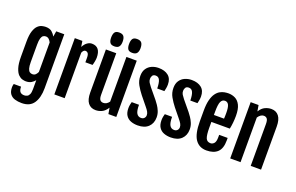

<svg xmlns="http://www.w3.org/2000/svg" viewBox="-124 -1421 3325 2156"><g transform="rotate(20 1538.0 -343.0)"><path d="M162.6 45.9Q162.6 88.9 179 107.2Q195.3 125.5 228.5 125.5Q247.1 125.5 262.9 117.4Q278.8 109.4 288.6 87.9Q298.3 66.4 298.3 25.4V-80.6Q281.7 -59.6 255.9 -43.9Q230 -28.3 190.9 -28.3Q173.8 -28.3 149.7 -34.7Q125.5 -41 101.8 -64.2Q78.1 -87.4 62.3 -136.7Q46.4 -186 46.4 -271.5V-448.2Q46.4 -530.3 62.3 -577.1Q78.1 -624 101.8 -646Q125.5 -668 150.6 -673.8Q175.8 -679.7 193.8 -679.7Q243.2 -679.7 269.8 -656.5Q296.4 -633.3 310.1 -606.4L321.3 -672.9H417.5V-27.3Q417.5 85 373 151.1Q328.6 217.3 230 217.3Q185.5 217.3 148.9 206.3Q112.3 195.3 90.6 166.5Q68.8 137.7 68.8 85Q68.8 68.4 75.2 45.9ZM232.9 -128.9Q257.3 -128.9 272 -144Q286.6 -159.2 294.4 -177.7V-530.3Q285.2 -550.3 269.8 -564.9Q254.4 -579.6 232.4 -579.6Q214.4 -579.6 200.4 -570.1Q186.5 -560.5 178.5 -534.4Q170.4 -508.3 170.4 -458V-252Q170.4 -202.1 178.5 -175.5Q186.5 -148.9 200.7 -138.9Q214.8 -128.9 232.9 -128.9Z M543.5 -672.4H633.8L644.5 -604Q664.6 -642.1 691.4 -661.1Q718.3 -680.2 746.1 -680.2Q850.1 -680.2 850.1 -549.3Q850.1 -532.7 845.2 -505.6Q840.3 -478.5 833.5 -458H747.6V-510.3Q747.6 -550.8 735.4 -565.2Q723.1 -579.6 705.1 -579.6Q682.1 -579.6 667 -543.5V0H543.5Z M915 -672.4H1038.6V-177.7Q1038.6 -133.3 1052.2 -116Q1065.9 -98.6 1092.3 -98.6Q1131.3 -98.6 1160.2 -138.2V-672.4H1283.7V0H1189.5L1177.2 -71.8H1176.8Q1147.9 -25.9 1111.6 -9Q1075.2 7.8 1038.1 7.8Q979.5 7.8 947.3 -33.4Q915 -74.7 915 -157.2ZM991.2 -737.3Q953.1 -737.3 938.7 -758.1Q924.3 -778.8 924.3 -817.9Q924.3 -859.9 938.5 -881.3Q952.6 -902.8 991.2 -902.8Q1031.2 -902.8 1046.6 -881.8Q1062 -860.8 1062 -817.9Q1062 -780.3 1046.6 -758.8Q1031.2 -737.3 991.2 -737.3ZM1204.6 -737.3Q1166.5 -737.3 1152.3 -758.1Q1138.2 -778.8 1138.2 -817.9Q1138.2 -859.9 1152.1 -881.3Q1166 -902.8 1204.6 -902.8Q1244.6 -902.8 1260.3 -881.8Q1275.9 -860.8 1275.9 -817.9Q1275.9 -780.3 1260.3 -758.8Q1244.6 -737.3 1204.6 -737.3Z M1377.4 -140.6Q1377.4 -162.6 1381.6 -183.1Q1385.7 -203.6 1389.6 -215.8H1476.6Q1476.6 -142.6 1494.9 -113.5Q1513.2 -84.5 1547.4 -84.5Q1571.8 -84.5 1585.4 -99.4Q1599.1 -114.3 1599.1 -134.8Q1599.1 -156.2 1587.6 -176.3Q1576.2 -196.3 1556.2 -220.2L1469.7 -326.7Q1434.6 -371.1 1407 -419.7Q1379.4 -468.3 1379.4 -526.9Q1379.4 -579.1 1402.3 -613Q1425.3 -647 1462.9 -663.6Q1500.5 -680.2 1544.4 -680.2Q1617.2 -680.2 1660.6 -645.3Q1704.1 -610.4 1704.1 -540.5Q1704.1 -517.6 1700 -495.4Q1695.8 -473.1 1691.9 -457.5H1606.4Q1605.5 -523.9 1590.8 -556.2Q1576.2 -588.4 1542.5 -588.4Q1514.2 -588.4 1503.4 -570.8Q1492.7 -553.2 1492.7 -531.7Q1492.7 -508.3 1504.4 -489.5Q1516.1 -470.7 1534.7 -447.3L1632.3 -329.1Q1646.5 -311.5 1665 -284.4Q1683.6 -257.3 1697.5 -223.4Q1711.4 -189.5 1711.4 -149.9Q1711.4 -79.1 1667 -35.9Q1622.6 7.3 1540 7.3Q1495.1 7.3 1458 -6.6Q1420.9 -20.5 1399.2 -53Q1377.4 -85.4 1377.4 -140.6Z M1772.9 -140.6Q1772.9 -162.6 1777.1 -183.1Q1781.2 -203.6 1785.2 -215.8H1872.1Q1872.1 -142.6 1890.4 -113.5Q1908.7 -84.5 1942.9 -84.5Q1967.3 -84.5 1981 -99.4Q1994.6 -114.3 1994.6 -134.8Q1994.6 -156.2 1983.2 -176.3Q1971.7 -196.3 1951.7 -220.2L1865.2 -326.7Q1830.1 -371.1 1802.5 -419.7Q1774.9 -468.3 1774.9 -526.9Q1774.9 -579.1 1797.9 -613Q1820.8 -647 1858.4 -663.6Q1896 -680.2 1939.9 -680.2Q2012.7 -680.2 2056.2 -645.3Q2099.6 -610.4 2099.6 -540.5Q2099.6 -517.6 2095.5 -495.4Q2091.3 -473.1 2087.4 -457.5H2002Q2001 -523.9 1986.3 -556.2Q1971.7 -588.4 1938 -588.4Q1909.7 -588.4 1898.9 -570.8Q1888.2 -553.2 1888.2 -531.7Q1888.2 -508.3 1899.9 -489.5Q1911.6 -470.7 1930.2 -447.3L2027.8 -329.1Q2042 -311.5 2060.5 -284.4Q2079.1 -257.3 2093 -223.4Q2106.9 -189.5 2106.9 -149.9Q2106.9 -79.1 2062.5 -35.9Q2018.1 7.3 1935.5 7.3Q1890.6 7.3 1853.5 -6.6Q1816.4 -20.5 1794.7 -53Q1772.9 -85.4 1772.9 -140.6Z M2182.1 -275.4V-402.3Q2182.1 -479.5 2195.3 -530.3Q2208.5 -581.1 2230.2 -611.3Q2252 -641.6 2278.1 -656.2Q2304.2 -670.9 2330.1 -675.5Q2356 -680.2 2377.4 -680.2Q2421.9 -680.2 2459.5 -661.4Q2497.1 -642.6 2519.8 -596.9Q2542.5 -551.3 2542.5 -470.2Q2542.5 -429.7 2538.1 -387.5Q2533.7 -345.2 2526.4 -313H2306.2V-244.6Q2306.2 -156.7 2321 -120.6Q2335.9 -84.5 2377.9 -84.5Q2400.9 -84.5 2419.4 -104.2Q2438 -124 2438 -177.2V-206.5H2539.6V-175.8Q2539.6 -80.1 2493.9 -36.4Q2448.2 7.3 2361.8 7.3Q2274.9 7.3 2228.5 -59.1Q2182.1 -125.5 2182.1 -275.4ZM2427.2 -396Q2428.2 -406.7 2428.7 -428.5Q2429.2 -450.2 2429.2 -463.4Q2429.2 -530.3 2415 -559.1Q2400.9 -587.9 2370.1 -588.4Q2337.4 -588.4 2321.8 -555.4Q2306.2 -522.5 2306.2 -435.5V-396Z M2645 -672.4H2739.3L2751.5 -600.6V-600.1Q2780.3 -646.5 2816.9 -663.3Q2853.5 -680.2 2890.6 -680.2Q2949.2 -680.2 2981.4 -638.7Q3013.7 -597.2 3013.7 -515.1V0H2890.1V-500.5Q2890.1 -544.9 2876.5 -562.3Q2862.8 -579.6 2836.4 -579.6Q2817.9 -579.6 2800.3 -567.4Q2782.7 -555.2 2768.6 -533.7V0H2645Z"/></g></svg>

Font: Fjalla One
Style: Regular
Weight: 400
Designer: Irina Smirnova, Eben Sorkin
Foundry: Sorkin Type
Version: Version 1.002; ttfautohint (v1.8.4.7-5d5b);gftools[0.9.25]